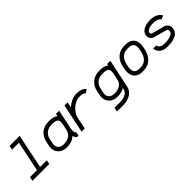

<svg xmlns="http://www.w3.org/2000/svg" viewBox="194 -1859 3214 3214"><g transform="rotate(-45 1800.5 -252.0)"><path d="M171.9 -610.4 187 -683.6H425.8L298.8 -73.2H458L442.9 0H44.4L59.6 -73.2H224.1L335.9 -610.4Z M742.7 -284.2 725.6 -201.2Q722.7 -188.5 722.7 -170.4Q722.7 -121.1 755.9 -91.1Q789.1 -61 845.2 -61H858.4Q939 -61 988.5 -100.8Q1038.1 -140.6 1052.2 -208L1071.3 -298.8Q1078.1 -332 1078.1 -356.9Q1078.1 -371.1 1076.2 -381.1Q1074.2 -391.1 1066.9 -402.8Q1059.6 -414.6 1046.4 -421.9Q1033.2 -429.2 1009 -434.1Q984.9 -439 951.2 -439H938.5Q856.4 -439 806.9 -396.7Q757.3 -354.5 742.7 -284.2ZM1138.7 -61.5 1123.5 12.2H1121.6Q1103 12.2 1089.8 6.3Q1076.7 0.5 1069.1 -11Q1061.5 -22.5 1057.6 -33Q1053.7 -43.5 1050.3 -58.6Q976.6 12.2 858.4 12.2H845.2Q758.3 12.2 703.9 -39.3Q649.4 -90.8 649.4 -170.4Q649.4 -189.9 654.3 -215.8L671.4 -298.8Q691.9 -397 762 -454.6Q832 -512.2 938.5 -512.2H951.2Q1056.6 -512.2 1106.4 -468.8L1115.7 -513.7H1190.4L1116.2 -157.2Q1112.8 -140.1 1112.8 -121.6Q1112.8 -61.5 1137.2 -61.5Z M1601.6 -439H1589.4Q1549.3 -439 1505.1 -418.5Q1460.9 -397.9 1425 -366.5Q1389.2 -335 1362.8 -296.1Q1336.4 -257.3 1329.1 -222.2L1282.7 0H1208L1314.5 -512.7H1389.6L1369.1 -414.1Q1418.5 -459 1475.6 -485.6Q1532.7 -512.2 1589.4 -512.2H1601.6Q1731.9 -512.2 1771 -439L1706.5 -404.8Q1689 -439 1601.6 -439Z M1942.9 -284.2 1925.8 -201.2Q1922.9 -188.5 1922.9 -170.4Q1922.9 -121.1 1956.1 -91.1Q1989.3 -61 2045.4 -61H2058.6Q2135.3 -61 2185.1 -95.7Q2234.9 -130.4 2247.6 -190.4L2275.4 -322.8Q2278.3 -340.8 2278.3 -356.9Q2278.3 -371.1 2276.4 -381.1Q2274.4 -391.1 2267.1 -402.8Q2259.8 -414.6 2246.6 -421.9Q2233.4 -429.2 2209.2 -434.1Q2185.1 -439 2151.4 -439H2138.7Q2056.2 -439 2007.1 -397.5Q1958 -356 1942.9 -284.2ZM2138.7 -512.2H2151.4Q2256.8 -512.2 2306.6 -468.8L2313 -499.5H2387.7L2280.3 7.3Q2263.2 87.9 2192.1 134Q2121.1 180.2 2014.2 180.2H1864.7L1879.9 106.9H2014.2Q2098.1 106.9 2148.2 75.4Q2198.2 43.9 2209 -7.3L2213.4 -29.3Q2148.4 12.2 2058.6 12.2H2045.4Q1958.5 12.2 1904.1 -39.3Q1849.6 -90.8 1849.6 -170.4Q1849.6 -189.9 1854.5 -215.8L1871.6 -298.8Q1892.1 -397 1962.2 -454.6Q2032.2 -512.2 2138.7 -512.2Z M2757.8 -438.5H2730Q2649.4 -438.5 2602.3 -392.1Q2555.2 -345.7 2538.6 -266.6L2530.8 -227.5Q2524.4 -197.3 2524.4 -168.9Q2524.4 -114.7 2551.8 -87.9Q2579.1 -61 2637.2 -61H2662.1Q2745.1 -61 2793.5 -109.9Q2841.8 -158.7 2858.9 -241.7L2867.2 -281.7Q2873 -311.5 2873 -335.9Q2873 -385.3 2846.7 -411.9Q2820.3 -438.5 2757.8 -438.5ZM2946.3 -335.9Q2946.3 -305.2 2938.5 -267.1L2930.2 -227.1Q2907.7 -119.1 2840.1 -53.5Q2772.5 12.2 2662.1 12.2H2637.2Q2549.8 12.2 2500.5 -35.2Q2451.2 -82.5 2451.2 -168.9Q2451.2 -203.1 2459.5 -242.2L2467.3 -281.2Q2481.4 -349.1 2514.2 -399.9Q2546.9 -450.7 2602.3 -481.2Q2657.7 -511.7 2730 -511.7H2757.8Q2806.2 -511.7 2843.3 -498Q2880.4 -484.4 2902.3 -460.2Q2924.3 -436 2935.3 -404.8Q2946.3 -373.5 2946.3 -335.9Z M3107.9 -365.2Q3107.9 -392.1 3121.3 -417.2Q3134.8 -442.4 3161.4 -464.1Q3188 -485.8 3234.1 -499Q3280.3 -512.2 3339.4 -512.2H3351.6Q3418.9 -512.2 3473.9 -484.4Q3528.8 -456.5 3548.8 -410.2L3481.4 -380.9Q3470.2 -407.2 3432.9 -423.1Q3395.5 -439 3351.6 -439H3339.4Q3263.2 -439 3222.2 -415.5Q3181.2 -392.1 3181.2 -366.2Q3181.2 -336.9 3210 -328.6L3432.1 -268.1Q3471.2 -257.8 3492.9 -226.6Q3514.6 -195.3 3514.6 -160.2Q3514.6 -150.9 3512.7 -139.6L3507.8 -117.2Q3501.5 -87.9 3481.2 -64.7Q3460.9 -41.5 3434.6 -27.3Q3408.2 -13.2 3375.7 -3.9Q3343.3 5.4 3314.2 8.8Q3285.2 12.2 3257.8 12.2H3223.6Q3142.1 12.2 3090.8 -32.5Q3039.6 -77.1 3039.6 -137.2H3112.8Q3112.8 -106 3144.5 -83.5Q3176.3 -61 3223.6 -61H3257.8Q3300.3 -61 3339.6 -69.8Q3378.9 -78.6 3405.8 -95Q3432.6 -111.3 3436.5 -131.8L3439.5 -146Q3441.4 -151.9 3441.4 -160.2Q3441.4 -189.5 3412.6 -197.8L3190.4 -258.3Q3149.4 -269.5 3128.7 -297.1Q3107.9 -324.7 3107.9 -365.2Z"/></g></svg>

Font: Anka/Coder
Style: Italic
Weight: 400
Italic angle: -12°
Monospace: yes
Version: Version 001.100